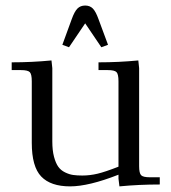

<svg xmlns="http://www.w3.org/2000/svg" viewBox="-20 -663 613 690"><path d="M22 -411.1V-439Q94.7 -439 165 -445.8L168 -418V-154.8Q168 -122.6 174.1 -99.6Q180.2 -76.7 189.5 -63.7Q198.7 -50.8 213.9 -43.5Q229 -36.1 242.9 -34.2Q256.8 -32.2 275.9 -32.2Q303.2 -32.2 330.8 -38.8Q358.4 -45.4 405.8 -64V-371.1Q405.8 -396.5 398.7 -403.8Q391.6 -411.1 367.2 -411.1H334V-439Q407.2 -439 477.1 -445.8L480 -418V-65.9Q480 -41 487.1 -33.4Q494.1 -25.9 519 -25.9H554.2V0Q479.5 0 409.2 6.8L405.8 -21V-35.2Q298.8 6.8 231.9 6.8Q162.1 6.8 128.2 -28.6Q94.2 -64 94.2 -149.9V-371.1Q94.2 -396 87.2 -403.6Q80.1 -411.1 55.2 -411.1ZM204.1 -502 237.8 -594.2Q247.6 -621.6 258.3 -632.3Q269 -643.1 286.1 -643.1Q303.2 -643.1 313.7 -632.3Q324.2 -621.6 334 -594.2L368.2 -502L344.2 -493.2L286.1 -579.1L228 -493.2Z"/></svg>

Font: Dihjauti
Style: Regular
Weight: 400
Designer: T. Christopher White
Version: Version 3.0.0